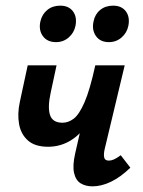

<svg xmlns="http://www.w3.org/2000/svg" viewBox="-20 -652 506 679"><path d="M150 -133Q104 -133 79 -155Q54 -177 47.5 -213Q41 -249 50 -291L78 -421H180L159 -323Q148 -272 157 -245Q166 -218 201 -218Q222 -218 241 -232.5Q260 -247 279 -290.5Q298 -334 317 -421H365Q351 -349 330.5 -295Q310 -241 283 -205Q256 -169 222.5 -151Q189 -133 150 -133ZM307 7Q283 7 265.5 -3.5Q248 -14 242 -40Q236 -66 246 -110L317 -421H421L350 -124Q346 -106 348.5 -95Q351 -84 365 -84Q373 -84 382.5 -88Q392 -92 407 -103L441 -59Q407 -26 373 -9.5Q339 7 307 7ZM178 -503Q147 -503 131.5 -524.5Q116 -546 123 -577Q129 -602 147.5 -617Q166 -632 193 -632Q223 -632 238 -612Q253 -592 247 -561Q242 -536 223 -519.5Q204 -503 178 -503ZM365 -503Q334 -503 319 -525Q304 -547 311 -577Q316 -602 334.5 -617Q353 -632 380 -632Q410 -632 425 -612Q440 -592 434 -561Q429 -536 410 -519.5Q391 -503 365 -503Z"/></svg>

Font: Ysabeau Office
Style: Bold Italic
Weight: 700
Italic angle: -12°
Designer: Christian Thalmann (Catharsis Fonts)
Version: Version 2.001;gftools[0.9.30]; featfreeze: tnum,lnum,ss02